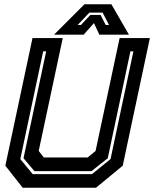

<svg xmlns="http://www.w3.org/2000/svg" viewBox="-20 -878 721 898"><path d="M86 0 5 -103 132 -700H273.5L161 -172L185 -141.5H390L427 -172L539.5 -700H681L554 -103L429 0ZM133 -63.5H410L497 -134L604 -638H590L484 -138L408 -77.5H141L90 -138L196 -638H182L75 -134ZM375 -858H501L583 -716H444.5L419.5 -770L371.5 -716H233ZM398 -819 343 -761H358.5L402.5 -808H450.5L474.5 -761H490L460 -819Z"/></svg>

Font: Tourney Thin
Style: Italic
Weight: 100
Italic angle: -12°
Designer: Tyler Finck
Foundry: Etcetera Type Co
Version: Version 1.015